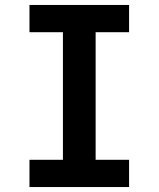

<svg xmlns="http://www.w3.org/2000/svg" viewBox="-20 -755 640 775"><path d="M99 0V-110H234V-625H99V-735H501V-625H366V-110H501V0Z"/></svg>

Font: Iosevka SS04 XBd Ex
Style: Regular
Weight: 800
Width: 7
Monospace: yes
Designer: Belleve Invis
Foundry: Belleve Invis
Version: Version 19.0.0; ttfautohint (v1.8.4)